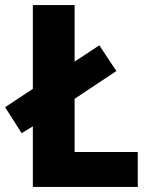

<svg xmlns="http://www.w3.org/2000/svg" viewBox="-34 -734 589 754"><path d="M95 0V-238L51 -211L-14 -313L95 -385V-714H259V-492L356 -556L423 -455L259 -346V-137H507V0Z"/></svg>

Font: Noto Sans Hebrew SemiCondensed ExtraBold
Style: Regular
Weight: 800
Width: 4
Designer: Monotype Design Team
Foundry: Monotype Imaging Inc.
Version: Version 2.004; ttfautohint (v1.8.4.7-5d5b)